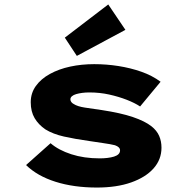

<svg xmlns="http://www.w3.org/2000/svg" viewBox="-20 -832 830 862"><path d="M415 10Q311 10 229 -16Q147 -42 97 -91L207 -189Q243 -158 300 -139.5Q357 -121 428 -121Q446 -121 462.5 -123Q479 -125 492 -129Q505 -133 512 -140Q519 -147 519 -157Q519 -172 496 -180Q476 -185 443.5 -189.5Q411 -194 380 -199Q316 -208 267 -219Q218 -230 184 -251Q153 -272 135.5 -301.5Q118 -331 118 -373Q118 -414 141 -446Q164 -478 204 -500Q244 -522 295 -533Q346 -544 403 -544Q458 -544 512 -535.5Q566 -527 614.5 -510Q663 -493 701 -465L609 -354Q585 -370 549 -384Q513 -398 470.5 -407.5Q428 -417 381 -417Q364 -417 349 -415Q334 -413 322 -409.5Q310 -406 303 -400Q296 -394 296 -386Q296 -379 300.5 -373.5Q305 -368 311 -365Q328 -354 361 -349Q394 -344 436 -338Q522 -325 576.5 -306.5Q631 -288 660 -265Q684 -246 694.5 -222Q705 -198 705 -169Q705 -116 669.5 -76Q634 -36 569 -13Q504 10 415 10ZM325 -581 271 -663 466 -812 543 -698Z"/></svg>

Font: Lexend Tera ExtraBold
Style: Regular
Weight: 800
Designer: Bonnie Shaver-Troup, Thomas Jockin
Foundry: Lexend
Version: Version 1.007